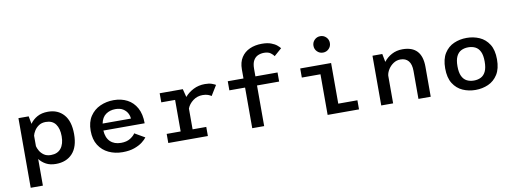

<svg xmlns="http://www.w3.org/2000/svg" viewBox="-73 -1254 5116 1901"><g transform="rotate(-10 2485.0 -303.5)"><path d="M107.5 -500H210.5L225 -422Q252 -461.5 297 -486.8Q342 -512 405.5 -512Q505.5 -512 564.2 -445.2Q623 -378.5 623 -249.5Q623 -120.5 562 -54.8Q501 11 395.5 11Q338 11 297 -11Q256 -33 230 -68V200H107.5ZM366.5 -416Q325 -416 296.5 -396.8Q268 -377.5 251.5 -351Q235 -324.5 230 -302V-196.5Q235 -175 250 -148.8Q265 -122.5 292.5 -103.5Q320 -84.5 362 -84.5Q428.5 -84.5 463.2 -128Q498 -171.5 498 -249.5Q498 -327 465.5 -371.5Q433 -416 366.5 -416Z M1312 -94Q1297.5 -73.5 1266 -49Q1234.5 -24.5 1184.8 -6.8Q1135 11 1066.5 11Q990 11 927.2 -18.5Q864.5 -48 827.2 -106.5Q790 -165 790 -252Q790 -339.5 828.2 -397.2Q866.5 -455 929.5 -483.5Q992.5 -512 1066 -512Q1142.5 -512 1202 -480.8Q1261.5 -449.5 1295.5 -387.5Q1329.5 -325.5 1329.5 -233H914.5Q918.5 -160 958.5 -121.2Q998.5 -82.5 1066.5 -82.5Q1124 -82.5 1160.5 -106.2Q1197 -130 1210 -153ZM1068 -421.5Q1012.5 -421.5 972 -393Q931.5 -364.5 919 -302.5H1203.5Q1203 -328 1188.8 -355.8Q1174.5 -383.5 1144.8 -402.5Q1115 -421.5 1068 -421.5Z M1786.5 -91.5H1924V0H1526V-91.5H1666.5V-408.5H1527.5V-500H1760L1781 -418Q1815.5 -459 1867.8 -485.5Q1920 -512 1983.5 -512Q2026.5 -512 2053.8 -501.8Q2081 -491.5 2091.5 -484.5L2029.5 -383.5Q2018 -392.5 1996 -400.5Q1974 -408.5 1942 -408.5Q1887.5 -408.5 1845.2 -376.5Q1803 -344.5 1786.5 -300.5Z M2212 -500H2370V-591.5Q2370 -663 2401 -711Q2432 -759 2485.8 -783Q2539.5 -807 2607.5 -807Q2663.5 -807 2700.2 -793.2Q2737 -779.5 2758.2 -761.2Q2779.5 -743 2789 -730.5L2713 -664Q2704 -679 2680.2 -697Q2656.5 -715 2614 -715Q2582 -715 2553.5 -702.8Q2525 -690.5 2507.5 -660.2Q2490 -630 2490 -576V-500H2712.5V-408.5H2490V0H2370V-408.5H2212Z M3191 -615.5Q3156.5 -615.5 3132.5 -639.5Q3108.5 -663.5 3108.5 -698Q3108.5 -732.5 3132.5 -756.5Q3156.5 -780.5 3191 -780.5Q3225.5 -780.5 3249.5 -756.5Q3273.5 -732.5 3273.5 -698Q3273.5 -663.5 3249.5 -639.5Q3225.5 -615.5 3191 -615.5ZM3251 -91.5H3443.5V0H3128V-408.5H2940.5V-500H3251Z M3667 0V-500H3765.5L3781.5 -418Q3812.5 -459.5 3861 -485.5Q3909.5 -511.5 3969.5 -511.5Q4164.5 -511.5 4164.5 -301V0H4041V-281Q4041 -348 4012.8 -381.8Q3984.5 -415.5 3932 -415.5Q3894 -415.5 3862.5 -394.8Q3831 -374 3810.8 -342.8Q3790.5 -311.5 3786.5 -279.5V0Z M4614.5 11Q4546 11 4486.5 -15.2Q4427 -41.5 4390.5 -99.2Q4354 -157 4354 -251Q4354 -345 4390.5 -402.5Q4427 -460 4486.2 -486Q4545.5 -512 4614.5 -512Q4683.5 -512 4742.8 -486Q4802 -460 4838.5 -402.5Q4875 -345 4875 -251Q4875 -157 4838.5 -99.2Q4802 -41.5 4742.8 -15.2Q4683.5 11 4614.5 11ZM4614.5 -83.5Q4654.5 -83.5 4685.2 -99.2Q4716 -115 4733.5 -151.5Q4751 -188 4751 -251Q4751 -313.5 4733.5 -350Q4716 -386.5 4685 -402Q4654 -417.5 4614.5 -417.5Q4575 -417.5 4544 -402Q4513 -386.5 4495.2 -350Q4477.5 -313.5 4477.5 -251Q4477.5 -188 4495.2 -151.2Q4513 -114.5 4544 -99Q4575 -83.5 4614.5 -83.5Z"/></g></svg>

Font: League Mono Medium
Style: Regular
Weight: 500
Width: 6
Designer: Tyler Finck
Foundry: The League of Moveable Type / Tyler Finck
Version: Version 2.300;RELEASE